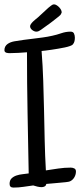

<svg xmlns="http://www.w3.org/2000/svg" viewBox="-25 -850 367 873"><path d="M320.3 -70.3Q320.3 -56.2 313 -43.7Q305.7 -31.2 293 -25.4Q289.1 -23.4 273.9 -21.7Q258.8 -20 241.2 -18.6Q223.6 -17.1 207.8 -15.6Q191.9 -14.2 185.5 -13.7Q184.1 -5.4 177.7 -2.2Q171.4 1 164.1 1Q155.8 1 145 -1.5Q134.3 -3.9 126 -6.8Q104 -3.9 81.5 -0.5Q59.1 2.9 36.1 2.9Q18.6 2.9 18.6 -13.7Q18.6 -30.3 27.8 -39.1Q37.1 -47.9 50.3 -52.2Q63.5 -56.6 78.6 -58.1Q93.8 -59.6 105.5 -61.5Q103 -200.2 100.3 -336.9Q97.7 -473.6 97.7 -612.3Q77.6 -610.8 58.6 -609.6Q39.6 -608.4 20.5 -608.4Q16.6 -608.4 12.2 -608.6Q7.8 -608.9 4.2 -610.1Q0.5 -611.3 -2.2 -614Q-4.9 -616.7 -4.9 -622.1Q-4.9 -631.3 -1 -638.4Q2.9 -645.5 9.5 -650.1Q16.1 -654.8 23.9 -657.7Q31.7 -660.6 40 -662.1Q61 -666 82.8 -668.7Q104.5 -671.4 126.2 -674.1Q147.9 -676.8 169.7 -679.7Q191.4 -682.6 212.9 -687.5Q233.4 -691.9 253.9 -699Q274.4 -706.1 295.9 -706.1Q307.6 -706.1 311.5 -697.5Q315.4 -689 315.4 -678.7Q315.4 -670.4 313.7 -662.8Q312 -655.3 306.6 -648.4Q303.7 -644.5 293.7 -640.9Q283.7 -637.2 269.8 -634.3Q255.9 -631.3 240 -628.7Q224.1 -626 209.2 -623.8Q194.3 -621.6 182.1 -620.1Q169.9 -618.7 164.1 -618.2Q169.4 -550.3 171.6 -482.4Q173.8 -414.6 175.3 -346.7Q176.8 -278.8 178.2 -210.9Q179.7 -143.1 183.6 -75.2Q211.4 -79.6 239.7 -83.7Q268.1 -87.9 296.9 -87.9Q305.2 -87.9 312.7 -84.2Q320.3 -80.6 320.3 -70.3ZM111.8 -730.5Q111.8 -735.4 116 -741.2Q120.1 -747.1 125.7 -752.4Q131.3 -757.8 137.2 -762.5Q143.1 -767.1 147 -770.5L194.8 -814.5Q200.7 -818.8 207.3 -824.5Q213.9 -830.1 221.2 -830.1Q226.1 -830.1 232.2 -826.4Q238.3 -822.8 243.4 -817.6Q248.5 -812.5 252 -806.2Q255.4 -799.8 255.4 -794.9Q255.4 -793.9 255.4 -793Q255.4 -792 254.4 -791Q252.9 -785.2 248.5 -780.8Q244.1 -776.4 238.8 -772.5Q223.6 -760.3 215.6 -754.2Q207.5 -748 200.7 -742.9Q193.8 -737.8 185.3 -731.9Q176.8 -726.1 161.6 -714.8Q156.2 -710.9 151.1 -708.5Q146 -706.1 140.1 -706.1Q135.7 -706.1 130.9 -708Q126 -710 121.6 -713.4Q117.2 -716.8 114.5 -721.2Q111.8 -725.6 111.8 -730.5Z"/></svg>

Font: Just Another Hand
Style: Regular
Weight: 400
Designer: Astigmatic (AOETI)
Foundry: Astigmatic (AOETI)
Version: Version 1.001